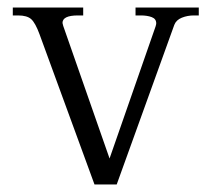

<svg xmlns="http://www.w3.org/2000/svg" viewBox="-20 -490 562 510"><path d="M85 -399Q74 -429 63 -439Q52 -449 28 -449H14V-470H201V-449H187Q146 -449 146 -429L148 -421L271 -69L393 -419Q395 -425 395 -428Q395 -440 383 -444.5Q371 -449 354 -449H340V-470H508V-449H495Q478 -449 463 -443Q448 -437 443 -424L290 0H231Z"/></svg>

Font: Taviraj Light
Style: Regular
Weight: 300
Designer: Katatrad Team
Foundry: CadsonDemak
Version: Version 1.001